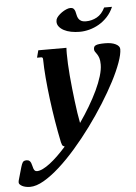

<svg xmlns="http://www.w3.org/2000/svg" viewBox="-199 -776 729 1032"><g transform="rotate(-5 165.0 -260.5)"><path d="M50.3 -467.3Q50.3 -474.1 47.9 -476.8Q45.4 -479.5 41.5 -479.5H18.6L28.8 -518.6H180.7Q180.2 -511.7 179.9 -503.7Q179.7 -495.6 179.7 -486.8Q179.7 -462.4 181.2 -431.6Q182.6 -400.9 185.5 -367.4Q188.5 -334 192.1 -298.8Q195.8 -263.7 200 -230Q204.1 -196.3 208.7 -165.5Q213.4 -134.8 218.3 -109.9Q247.1 -150.9 272.2 -193.4Q297.4 -235.8 316.2 -275.6Q335 -315.4 345.7 -350.8Q356.4 -386.2 356.4 -413.1Q356.4 -435.5 352.1 -448.5Q347.7 -461.4 342 -469.7Q336.4 -478 332 -483.9Q327.6 -489.7 327.6 -498Q327.6 -505.4 330.1 -510.5Q332.5 -515.6 339.4 -518.8Q346.2 -522 358.4 -523.4Q370.6 -524.9 389.6 -524.9Q425.3 -524.9 446.8 -513.9Q468.3 -502.9 468.3 -486.3Q468.3 -459 452.1 -414.3Q436 -369.6 408 -315.7Q379.9 -261.7 342.3 -201.9Q304.7 -142.1 261.7 -83.7Q218.8 -25.4 172.6 27.6Q126.5 80.6 81.8 120.8Q37.1 161.1 -4.2 185.1Q-45.4 209 -79.1 209Q-91.8 209 -102.5 206.5Q-113.3 204.1 -121.1 200Q-128.9 195.8 -133.5 190.9Q-138.2 186 -138.2 181.2Q-138.2 178.7 -137.9 174.8Q-137.7 170.9 -136.7 168.5L-116.7 98.6Q-111.8 81.5 -106.2 73.2Q-100.6 64.9 -85.4 64.9Q-75.7 64.9 -70.3 69.6Q-64.9 74.2 -62 81.3Q-59.1 88.4 -57.4 96.4Q-55.7 104.5 -53.2 111.6Q-50.8 118.7 -46.6 123.3Q-42.5 127.9 -34.2 127.9Q-20.5 127.9 -2.4 119.1Q15.6 110.4 36.1 94.7Q56.6 79.1 79.1 57.4Q101.6 35.6 125 9.3Q114.3 5.4 111.6 -0.7Q108.9 -6.8 106.9 -15.6Q95.2 -71.3 85.2 -132.1Q75.2 -192.9 67.6 -252.7Q60.1 -312.5 55.4 -367.7Q50.8 -422.9 50.3 -467.3ZM443.8 -716.8Q430.7 -686 409.7 -663.6Q388.7 -641.1 363.8 -626.7Q338.9 -612.3 312 -605.2Q285.2 -598.1 259.8 -598.1Q234.9 -598.1 212.9 -602.5Q190.9 -606.9 174.8 -615.5Q158.7 -624 149.2 -636Q139.6 -647.9 139.6 -662.6Q139.6 -667.5 141.1 -674.3Q143.6 -683.1 152.6 -692.9Q161.6 -702.6 173.3 -710.9Q185.1 -719.2 197.8 -724.6Q210.4 -730 219.7 -730Q231.9 -730 237.5 -724.1Q243.2 -718.3 245.8 -709.5Q248.5 -700.7 250.2 -690.7Q252 -680.7 256.6 -671.9Q261.2 -663.1 271 -657.2Q280.8 -651.4 298.8 -651.4Q329.1 -651.4 356.7 -666.3Q384.3 -681.2 401.4 -716.8Z"/></g></svg>

Font: Arian AMU Serif
Style: Bold Italic
Weight: 700
Italic angle: -15°
Designer: Ruben Hakobyan (Tarumian)
Foundry: Ruben Hakobyan (Tarumian)
Version: Version 1.002